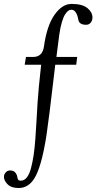

<svg xmlns="http://www.w3.org/2000/svg" viewBox="-35 -718 505 970"><path d="M326.2 -698.2Q380.9 -698.2 406.5 -677.2Q432.1 -656.2 432.1 -629.9Q432.1 -614.3 423.3 -603.5Q414.6 -592.8 399.9 -592.8Q365.2 -592.8 360.8 -618.2Q351.6 -668.9 325.2 -668.9Q317.4 -668.9 309.8 -663.6Q302.2 -658.2 293.7 -645Q285.2 -631.8 277.3 -605.2Q269.5 -578.6 264.2 -541L250 -430.2H355L350.1 -391.1H244.1L242.2 -374Q210 -99.6 199.7 -33.7Q174.3 128.4 137.2 185.5Q106.9 231.9 59.1 231.9Q22 231.9 3.4 213.1Q-15.1 194.3 -15.1 175.8Q-15.1 163.6 -6.3 153.3Q2.4 143.1 16.1 143.1Q39.6 143.1 48.8 164.1Q51.3 168 52.5 176.8Q53.7 185.5 57.1 190.2Q60.5 194.8 69.8 194.8Q87.4 194.8 100.3 178.7Q113.3 162.6 121.3 132.6Q129.4 102.5 134.8 66.7Q140.1 30.8 143.6 -15.9Q147 -62.5 149.2 -104Q151.4 -145.5 154.5 -194.8Q157.7 -244.1 161.1 -277.8L172.9 -391.1H89.8L96.2 -430.2H131.8Q179.7 -430.2 187 -482.9Q201.7 -588.4 240.5 -643.3Q279.3 -698.2 326.2 -698.2Z"/></svg>

Font: Linux Biolinum G
Style: Regular
Weight: 400
Designer: Philipp H. Poll
Foundry: Philipp H. Poll
Version: Version 1.1.0 ; ttfautohint (v1.6)